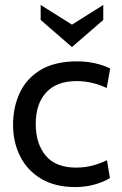

<svg xmlns="http://www.w3.org/2000/svg" viewBox="-20 -749 494 779"><path d="M286 10Q203 10 146.8 -23.8Q90.5 -57.5 61.8 -114.8Q33 -172 33 -242Q33 -315 60.8 -373.5Q88.5 -432 146 -466Q203.5 -500 293 -500Q331.5 -500 365.8 -492.2Q400 -484.5 427 -471L413 -392Q385.5 -405 354.8 -412.5Q324 -420 291 -420Q210 -420 167.5 -374Q125 -328 125 -246Q125 -166 165.5 -117.5Q206 -69 289 -69Q323 -69 354.2 -77Q385.5 -85 414 -99L426 -27Q406 -13 367.5 -1.5Q329 10 286 10ZM272 -558 145 -668V-729L272 -649L399 -729V-668Z"/></svg>

Font: Cabin Resolve
Style: Regular-Resolve
Weight: 400
Designer: Pablo Impallari
Foundry: Pablo Impallari. http://www.impallari.com Igino Marini. http://www.ikern.com
Version: Version 3.001